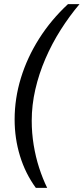

<svg xmlns="http://www.w3.org/2000/svg" viewBox="-20 -755 406 932"><path d="M154 157Q103 87 77 2Q51 -83 51 -175Q51 -277 81.5 -376.5Q112 -476 170 -567.5Q228 -659 310 -735H366Q317 -677 274.5 -610Q232 -543 200.5 -470Q169 -397 151.5 -321Q134 -245 134 -169Q134 -109 143.5 -51Q153 7 170 59.5Q187 112 209 157Z"/></svg>

Font: Archivo Condensed
Style: Italic
Weight: 400
Width: 3
Italic angle: -10°
Designer: Hector Gatti
Foundry: Omnibus-Type
Version: Version 2.001